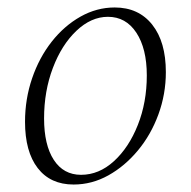

<svg xmlns="http://www.w3.org/2000/svg" viewBox="-20 -482 510 514"><path d="M177 12Q115 12 81 -32Q47 -76 47 -156Q47 -217 66 -272.5Q85 -328 118.5 -370.5Q152 -413 195.5 -437.5Q239 -462 287 -462Q351 -462 387.5 -416Q424 -370 424 -289Q424 -230 404 -175.5Q384 -121 349 -79Q314 -37 270 -12.5Q226 12 177 12ZM197 -14Q245 -14 285 -50.5Q325 -87 349 -147.5Q373 -208 373 -280Q373 -352 345 -394.5Q317 -437 269 -437Q224 -437 184.5 -399.5Q145 -362 121.5 -300Q98 -238 98 -165Q98 -94 124 -54Q150 -14 197 -14Z"/></svg>

Font: Petrona ExtraLight
Style: Italic
Weight: 200
Italic angle: -9°
Designer: Ringo R. Seeber
Foundry: Ringo R. Seeber
Version: Version 2.001; ttfautohint (v1.8.3)